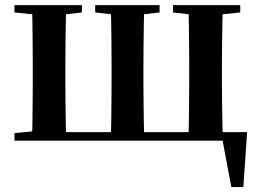

<svg xmlns="http://www.w3.org/2000/svg" viewBox="-20 -556 1033 759"><path d="M105.9 0Q107.6 -25.5 108.1 -67.4Q108.6 -109.4 109.1 -154.7Q109.6 -200 109.6 -234.8V-301.2Q109.6 -335.7 109.1 -381Q108.6 -426.4 108.1 -468.7Q107.6 -511 105.9 -535.7H241.7Q240.7 -511 240.1 -468.7Q239.4 -426.4 238.9 -381Q238.4 -335.7 238.4 -301.2V-234.8Q238.4 -200 238.9 -154.7Q239.4 -109.4 240.1 -67.4Q240.7 -25.5 241.7 0ZM417.4 0Q419.1 -25.5 419.6 -67.4Q420.1 -109.4 420.6 -154.7Q421.1 -200 421.1 -234.8V-301.2Q421.1 -335.7 420.6 -381Q420.1 -426.4 419.6 -468.7Q419.1 -511 417.4 -535.7H550.3Q549.3 -511 548.7 -468.7Q548 -426.4 547.5 -381Q547 -335.7 547 -301.2V-234.8Q547 -200 547.5 -154.7Q548 -109.4 548.7 -67.4Q549.3 -25.5 550.3 0ZM725 0Q726 -25.5 726.5 -67.4Q727 -109.4 727.5 -154.7Q728 -200 728 -234.8V-301.2Q728 -335.7 727.5 -381Q727 -426.4 726.5 -468.7Q726 -511 725 -535.7H861Q860 -511 859.2 -468.7Q858.3 -426.4 857.8 -381Q857.3 -335.7 857.3 -301.2V-234.8Q857.3 -200 857.8 -154.7Q858.3 -109.4 859.2 -67.4Q860 -25.5 861 0ZM894.4 183.5 853.9 -32.6 905.3 0H176.9V-33.6H957L942 183.5ZM37.2 -506.8V-535.7H303.7V-506.8L207.1 -495.5H147ZM356.4 -506.8V-535.7H610.8V-506.8L513.7 -495.5H457.5ZM663.9 -506.8V-535.7H929.7V-506.8L822.7 -495.5H761.8ZM37.2 0V-29.9L147 -40.2H176.9V0Z"/></svg>

Font: Noto Serif SC ExtraLight
Style: Regular
Weight: 200
Designer: Ryoko NISHIZUKA 西塚涼子 (kana & ideographs); Frank Grießhammer (Latin, Greek & Cyrillic); Wenlong ZHANG 张文龙 (bopomofo); San
Foundry: Adobe
Version: Version 2.002-H1;hotconv 1.1.0;makeotfexe 2.6.0